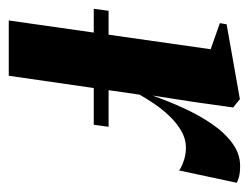

<svg xmlns="http://www.w3.org/2000/svg" viewBox="-84 -470 554 427"><g transform="rotate(90 192.5 -257.0)"><path d="M25 0 89 -449 31 -469.5 33.5 -484.5 200 -514 218.5 -499 206.5 -413.5 192 -319.5Q204 -354 219.8 -388.5Q235.5 -423 255 -451.5Q274.5 -480 298 -497.2Q321.5 -514.5 348 -514.5Q363.5 -514.5 372.8 -512Q382 -509.5 386 -507L358.5 -378.5Q355 -382.5 339.8 -388.2Q324.5 -394 308 -394Q288.5 -394 270.8 -383.8Q253 -373.5 237.8 -357.5Q222.5 -341.5 210.5 -323.8Q198.5 -306 190 -291L148 0ZM261.5 -222 257 -189H-1L3.5 -222Z"/></g></svg>

Font: Merriweather 144pt SemiBold
Style: Italic
Weight: 600
Italic angle: -7.8°
Version: Version 2.101